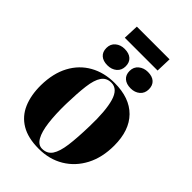

<svg xmlns="http://www.w3.org/2000/svg" viewBox="-329 -1302 1453 1453"><g transform="rotate(45 398.0 -575.5)"><path d="M45 -339Q47 -467 95.5 -557.5Q144 -648 230 -696.5Q316 -745 428 -745Q588 -745 674.5 -657.5Q761 -570 761 -407Q761 -280 711.5 -185.5Q662 -91 574.5 -38.5Q487 14 373 14Q258 14 185 -29.5Q112 -73 78 -152.5Q44 -232 45 -339ZM280 -372Q278 -259 288.5 -176Q299 -93 324.5 -48.5Q350 -4 391 -4Q445 -4 472.5 -45Q500 -86 511 -169Q522 -252 525 -378Q530 -547 503.5 -638Q477 -729 409 -729Q357 -729 330 -689.5Q303 -650 293 -570.5Q283 -491 280 -372ZM443 -889Q443 -932 473.5 -957Q504 -982 547 -982Q594 -982 619.5 -959Q645 -936 645 -894Q645 -851 615.5 -826Q586 -801 542 -801Q496 -801 469.5 -824Q443 -847 443 -889ZM196 -888Q196 -931 226 -956Q256 -981 299 -981Q346 -981 372 -958Q398 -935 398 -893Q398 -850 368.5 -825Q339 -800 294 -800Q248 -800 222 -823Q196 -846 196 -888ZM245 -1165H595L591 -1041H240Z"/></g></svg>

Font: Literata 72pt Black
Style: Italic
Weight: 900
Italic angle: -2°
Designer: Latin by Veronika Burian and Jose Scaglione. Greek by Irene Vlachou. Cyrillic by Vera Evstafieva
Foundry: TypeTogether
Version: Version 3.002